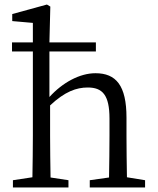

<svg xmlns="http://www.w3.org/2000/svg" viewBox="-20 -827 695 847"><path d="M540 -45C539 -100 538 -176 538 -228V-308C538 -450 492 -504 401 -504C332 -504 256 -463 198 -399V-600H403V-640H198L202 -798L187 -807L34 -765V-734L125 -726V-640H33V-600H125V-228C125 -177 124 -100 123 -45L37 -32V0H282V-32L203 -44C202 -100 201 -177 201 -228V-362C266 -423 317 -441 367 -441C432 -441 463 -408 463 -304V-228C463 -176 462 -100 461 -44L376 -32V0H620V-32Z"/></svg>

Font: Source Han Serif AKR9
Style: Regular
Weight: 400
Designer: Ryoko NISHIZUKA 西塚涼子 (kana & ideographs); Frank Grießhammer (Latin, Greek & Cyrillic); Sandoll Communications 산돌커뮤니케이션, 
Foundry: Adobe Systems Incorporated
Version: Version 1.005;hotconv 1.0.107;makeotfexe 2.5.65593